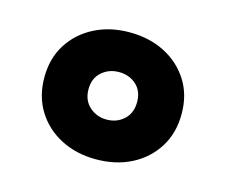

<svg xmlns="http://www.w3.org/2000/svg" viewBox="-61 -818 592 504"><g transform="rotate(15 235.0 -566.5)"><path d="M235 -394Q182 -394 140 -415.5Q98 -437 73.5 -476Q49 -515 49 -567Q49 -619 73.5 -657.5Q98 -696 140 -717.5Q182 -739 235 -739Q289 -739 331 -717.5Q373 -696 397.5 -657.5Q422 -619 422 -567Q422 -515 397.5 -476Q373 -437 331 -415.5Q289 -394 235 -394ZM235 -502Q263 -502 282 -519.5Q301 -537 301 -567Q301 -597 282 -614Q263 -631 235 -631Q208 -631 188.5 -614Q169 -597 169 -567Q169 -537 188.5 -519.5Q208 -502 235 -502Z"/></g></svg>

Font: Mona Sans ExtraLight ExtraBold
Style: Regular
Weight: 800
Version: Version 2.000